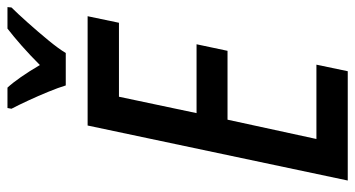

<svg xmlns="http://www.w3.org/2000/svg" viewBox="-244 -730 974 527"><g transform="rotate(-90 243.5 -467.0)"><path d="M11 0 162 -714H462L444 -628H241L196 -415H385L367 -330H178L125 -86H329L311 0ZM272 -774Q266 -794 254.5 -822Q243 -850 230.5 -877Q218 -904 208 -923L210 -934H266Q279 -920 295 -897Q311 -874 328 -845Q355 -872 380.5 -894.5Q406 -917 428 -934H487L486 -923Q470 -907 445 -879Q420 -851 396.5 -822.5Q373 -794 361 -774Z"/></g></svg>

Font: Noto Sans Condensed Medium
Style: Italic
Weight: 500
Width: 3
Italic angle: -12°
Designer: Monotype Design Team
Foundry: Monotype Imaging Inc.
Version: Version 2.013; ttfautohint (v1.8.4.7-5d5b)